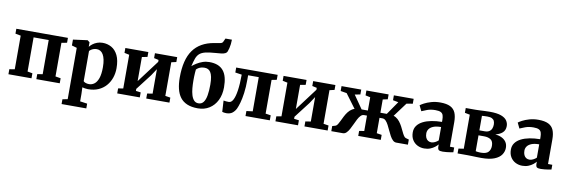

<svg xmlns="http://www.w3.org/2000/svg" viewBox="-69 -1468 6810 2303"><g transform="rotate(10 3335.5 -316.5)"><path d="M37 0V-61L101.5 -72V-481.5L35.5 -494V-553.5H664V-494L597.5 -481.5V-72L662 -61V0H377V-61L441.5 -72V-488H257.5V-72L318 -61V0Z M727 241.5V183.5L789 171V-454L727 -472V-543.5L899.5 -566.5H902.5L928.5 -546V-491Q942 -509 965 -526.8Q988 -544.5 1018.8 -556Q1049.5 -567.5 1085.5 -567.5Q1144.5 -567.5 1193.8 -539.8Q1243 -512 1272.2 -452Q1301.5 -392 1301.5 -295.5Q1301.5 -234 1282.5 -178.8Q1263.5 -123.5 1226 -80.5Q1188.5 -37.5 1133.8 -13.2Q1079 11 1007 11Q988.5 11 968.8 7.5Q949 4 937.5 0.5L940.5 81V171L1028 183.5V241.5ZM1009.5 -51Q1045 -51 1074.2 -73.2Q1103.5 -95.5 1121 -145.2Q1138.5 -195 1138.5 -278.5Q1138.5 -332.5 1130.2 -370.8Q1122 -409 1107.2 -433.5Q1092.5 -458 1072.5 -469.2Q1052.5 -480.5 1029 -480.5Q1009 -480.5 991.5 -474.8Q974 -469 960.8 -460Q947.5 -451 940.5 -442V-74.5Q947.5 -65.5 966.2 -58.2Q985 -51 1009.5 -51Z M1362 0V-61L1423 -71V-481.5L1363.5 -494V-553.5H1643.5V-494L1577.5 -481.5V-188L1633 -261.5L1780.5 -458V-481.5L1724 -494V-553.5H1995V-494L1935.5 -480.5V-71L1998 -61V0H1715.5V-61L1780.5 -71V-369L1726 -286.5L1577.5 -93.5V-68.5L1637 -61V0Z M2344 8.5Q2266.5 8.5 2213.2 -14.2Q2160 -37 2128.2 -79.2Q2096.5 -121.5 2082 -182.2Q2067.5 -243 2067.5 -318.5Q2067.5 -428 2088 -511Q2108.5 -594 2150 -652.2Q2191.5 -710.5 2254.5 -746.5Q2317.5 -782.5 2402.5 -797Q2448.5 -805 2473.5 -809.2Q2498.5 -813.5 2506 -829L2526.5 -873.5H2605Q2605 -846 2601.8 -819.2Q2598.5 -792.5 2592.8 -768.8Q2587 -745 2579.5 -725.5Q2573 -709.5 2555 -700.8Q2537 -692 2507 -688.5Q2477 -685 2433.5 -682Q2358.5 -677 2314.2 -665.5Q2270 -654 2245.5 -631.5Q2221 -609 2207.5 -571.5Q2194 -534 2180.5 -476.5Q2204 -496 2235.5 -515.8Q2267 -535.5 2305.2 -549Q2343.5 -562.5 2386.5 -562.5Q2445.5 -562.5 2487.8 -545.8Q2530 -529 2557.5 -495.5Q2585 -462 2598 -411.5Q2611 -361 2611 -294Q2611 -203.5 2577.2 -135.5Q2543.5 -67.5 2483.5 -29.5Q2423.5 8.5 2344 8.5ZM2341 -52Q2380 -52 2402.5 -82.2Q2425 -112.5 2434.2 -167.5Q2443.5 -222.5 2443.5 -296Q2443.5 -353 2436 -389.8Q2428.5 -426.5 2414.8 -447.5Q2401 -468.5 2382.5 -477Q2364 -485.5 2341 -485.5Q2317 -485.5 2298.2 -480Q2279.5 -474.5 2265.5 -465.5Q2251.5 -456.5 2241.5 -446Q2239.5 -429.5 2237.8 -405.8Q2236 -382 2235.5 -357.5Q2235 -333 2235 -313.5Q2235 -265.5 2239 -219.2Q2243 -173 2254.5 -135Q2266 -97 2286.8 -74.5Q2307.5 -52 2341 -52Z M2690.5 6.5Q2675.5 6.5 2662.8 4.2Q2650 2 2641 -1L2633 -137.5Q2643.5 -135 2663 -133.2Q2682.5 -131.5 2698 -131.5Q2728 -131.5 2749 -171Q2770 -210.5 2781.5 -288.2Q2793 -366 2793.5 -481L2713.5 -493V-553.5H3218.5V-493L3157 -481V-70.5L3220.5 -61V0H2924.5V-61L3000 -70.5V-487H2870.5V-439Q2870.5 -341 2860.5 -269Q2850.5 -197 2836.5 -148.2Q2822.5 -99.5 2809.5 -72Q2793 -37.5 2765 -15.5Q2737 6.5 2690.5 6.5Z M3289 0V-61L3350 -71V-481.5L3290.5 -494V-553.5H3570.5V-494L3504.5 -481.5V-188L3560 -261.5L3707.5 -458V-481.5L3651 -494V-553.5H3922V-494L3862.5 -480.5V-71L3925 -61V0H3642.5V-61L3707.5 -71V-369L3653 -286.5L3504.5 -93.5V-68.5L3564 -61V0Z M3969.5 0V-62.5L4008 -73.5Q4022 -78 4034 -97Q4046 -116 4058.8 -143.2Q4071.5 -170.5 4086.8 -200.2Q4102 -230 4122.2 -256.2Q4142.5 -282.5 4170 -299.2Q4197.5 -316 4235 -316.5L4241.5 -252.5L4071.5 -481.5L3996.5 -494V-553.5H4236.5V-494L4170 -481.5L4282 -320H4358.5V-481.5L4299.5 -494V-553.5H4570V-494L4511 -481.5V-320H4589L4700.5 -481.5L4634 -494V-553.5H4875V-494L4800 -481.5L4630 -252.5L4636.5 -316.5Q4674 -316 4701.5 -299.2Q4729 -282.5 4749.2 -256.2Q4769.5 -230 4785 -200.2Q4800.5 -170.5 4813 -143.2Q4825.5 -116 4837.8 -97Q4850 -78 4863.5 -73.5L4902.5 -62.5V0H4760.5Q4737 0 4717.8 -18.5Q4698.5 -37 4682.5 -66.5Q4666.5 -96 4651.5 -129Q4636.5 -162 4621.2 -191.5Q4606 -221 4588 -239.5Q4570 -258 4547.5 -258H4511V-70.5L4572 -61V0H4297.5V-61L4358.5 -70.5V-258H4323Q4300.5 -258 4282.5 -239.5Q4264.5 -221 4249.2 -191.5Q4234 -162 4219 -129Q4204 -96 4188 -66.5Q4172 -37 4153 -18.5Q4134 0 4110 0Z M5101.5 11Q5056.5 11 5018.2 -8.5Q4980 -28 4957 -65.5Q4934 -103 4934 -157Q4934 -203.5 4959 -237.8Q4984 -272 5028.2 -294.5Q5072.5 -317 5131.2 -328.2Q5190 -339.5 5258 -340V-364Q5258 -400 5250.2 -422.2Q5242.5 -444.5 5220.8 -455Q5199 -465.5 5157 -465.5Q5100 -465.5 5057.2 -449.8Q5014.5 -434 4991 -423L4958.5 -490Q4971 -500.5 5005.2 -518.8Q5039.5 -537 5089.5 -551.5Q5139.5 -566 5198 -566Q5275.5 -566 5320.2 -543.8Q5365 -521.5 5384 -476.8Q5403 -432 5403 -363.5V-63.5L5455 -63V-5Q5444 -2.5 5421.5 1Q5399 4.5 5373.5 7.2Q5348 10 5327 10Q5290.5 10 5278.2 -0.5Q5266 -11 5266 -42V-67.5Q5253.5 -52 5230.5 -33.5Q5207.5 -15 5175 -2Q5142.5 11 5101.5 11ZM5174 -76Q5193.5 -76 5217.2 -87.2Q5241 -98.5 5258 -115V-277.5Q5200 -277.5 5164.2 -262.8Q5128.5 -248 5112.2 -224.5Q5096 -201 5096 -172.5Q5096 -141.5 5105.8 -120Q5115.5 -98.5 5133 -87.2Q5150.5 -76 5174 -76Z M5797 4Q5769.5 4 5739 3Q5708.5 2 5680 1Q5651.5 0 5630 0H5507.5V-59L5571 -68.5V-483L5509.5 -495V-553.5H5634.5Q5653 -553.5 5682.2 -555Q5711.5 -556.5 5743.5 -558Q5775.5 -559.5 5801 -559.5Q5890.5 -559.5 5940.8 -540.8Q5991 -522 6011.2 -491.2Q6031.5 -460.5 6031.5 -425Q6031.5 -373.5 5998.5 -344.2Q5965.5 -315 5913.5 -304Q5958.5 -299 5993 -282.2Q6027.5 -265.5 6047 -236.5Q6066.5 -207.5 6066.5 -166Q6066.5 -121 6040.2 -82.2Q6014 -43.5 5955 -19.8Q5896 4 5797 4ZM5781 -57.5Q5846.5 -57.5 5872 -86.2Q5897.5 -115 5897.5 -160Q5897.5 -215.5 5866.5 -236.5Q5835.5 -257.5 5785.5 -257.5H5717V-64.5Q5723.5 -62.5 5733.5 -61Q5743.5 -59.5 5755.8 -58.5Q5768 -57.5 5781 -57.5ZM5717 -318H5780.5Q5816.5 -318 5837.2 -331.8Q5858 -345.5 5866.8 -368Q5875.5 -390.5 5875.5 -416.5Q5875.5 -441.5 5867.2 -459.8Q5859 -478 5839 -488Q5819 -498 5782.5 -498Q5765.5 -498 5748.8 -497.2Q5732 -496.5 5717 -495Z M6296.5 11Q6251.5 11 6213.2 -8.5Q6175 -28 6152 -65.5Q6129 -103 6129 -157Q6129 -203.5 6154 -237.8Q6179 -272 6223.2 -294.5Q6267.5 -317 6326.2 -328.2Q6385 -339.5 6453 -340V-364Q6453 -400 6445.2 -422.2Q6437.5 -444.5 6415.8 -455Q6394 -465.5 6352 -465.5Q6295 -465.5 6252.2 -449.8Q6209.5 -434 6186 -423L6153.5 -490Q6166 -500.5 6200.2 -518.8Q6234.5 -537 6284.5 -551.5Q6334.5 -566 6393 -566Q6470.5 -566 6515.2 -543.8Q6560 -521.5 6579 -476.8Q6598 -432 6598 -363.5V-63.5L6650 -63V-5Q6639 -2.5 6616.5 1Q6594 4.5 6568.5 7.2Q6543 10 6522 10Q6485.5 10 6473.2 -0.5Q6461 -11 6461 -42V-67.5Q6448.5 -52 6425.5 -33.5Q6402.5 -15 6370 -2Q6337.5 11 6296.5 11ZM6369 -76Q6388.5 -76 6412.2 -87.2Q6436 -98.5 6453 -115V-277.5Q6395 -277.5 6359.2 -262.8Q6323.5 -248 6307.2 -224.5Q6291 -201 6291 -172.5Q6291 -141.5 6300.8 -120Q6310.5 -98.5 6328 -87.2Q6345.5 -76 6369 -76Z"/></g></svg>

Font: Merriweather 24pt ExtraBold
Style: Regular
Weight: 800
Version: Version 2.100